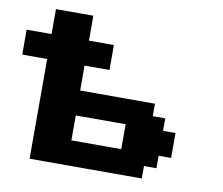

<svg xmlns="http://www.w3.org/2000/svg" viewBox="-81 -849 1099 948"><g transform="rotate(10 468.5 -375.0)"><path d="M125 0H687.5V-62.5H750V-125H812.5V-250H750V-312.5H687.5V-375H312.5V-500H437.5V-625H312.5V-750H125V-625H0V-500H125ZM562.5 -125H312.5V-250H562.5Z"/></g></svg>

Font: Faithful 32x
Style: Semibold
Weight: 400
Foundry: Faithful Resource Pack
Version: Version 1.0; January 27, 2023